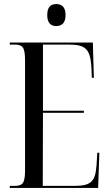

<svg xmlns="http://www.w3.org/2000/svg" viewBox="-20 -923 538 943"><path d="M256 -795C284 -795 302 -811 302 -849C302 -888 284 -903 256 -903C229 -903 212 -888 212 -849C212 -811 229 -795 256 -795ZM28 0H462L468 -173H458L454 -110C448 -31 427 -10 344 -10H190L191 -369H392V-379H191V-704H316C401 -704 423 -683 429 -593L431 -541H441L436 -714H28V-704H49C90 -704 103 -694 103 -626V-86C103 -19 89 -10 49 -10H28Z"/></svg>

Font: Noto Serif Display ExtraCondensed
Style: Regular
Weight: 400
Width: 2
Designer: Monotype Design Team
Foundry: Monotype Imaging Inc.
Version: Version 2.009